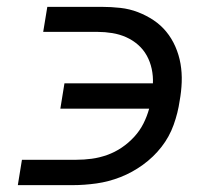

<svg xmlns="http://www.w3.org/2000/svg" viewBox="-20 -540 640 560"><path d="M32 0 44 -74H203Q225 -74 247.5 -77Q270 -80 292.5 -88Q315 -96 335 -109.5Q355 -123 371.5 -141Q388 -159 398.5 -180Q409 -201 415 -223H156L168 -297H426Q427 -318 422.5 -339Q418 -360 408 -378Q398 -396 382.5 -409.5Q367 -423 348 -431.5Q329 -440 307.5 -443.5Q286 -447 265 -447H106L118 -520H277Q304 -520 331 -517Q358 -514 382.5 -504.5Q407 -495 428 -481Q449 -467 465 -447.5Q481 -428 491.5 -404Q502 -380 506.5 -354Q511 -328 510 -300.5Q509 -273 504 -246Q499 -211 486.5 -176Q474 -141 451 -111.5Q428 -82 397 -59.5Q366 -37 331.5 -23.5Q297 -10 261.5 -5Q226 0 191 0Z"/></svg>

Font: Zed Sans Extended
Style: Italic
Weight: 400
Width: 7
Italic angle: -9°
Designer: Belleve Invis
Foundry: Belleve Invis
Version: Version 1.0.0; ttfautohint (v1.8.4)